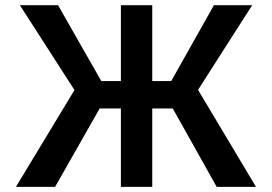

<svg xmlns="http://www.w3.org/2000/svg" viewBox="-20 -732 1065 752"><path d="M828.8 0 656.6 -307.2H576.3V0H453.5V-307.2H370.4L195.7 0H42.3L271.7 -379.3L57.9 -711.6H207.4L376.8 -414.4H453.5V-711.6H576.3V-414.4H650.6L817.8 -711.6H967.7L755.7 -380L982.6 0Z"/></svg>

Font: Interface Medium
Style: Regular
Weight: 500
Designer: Rasmus Andersson
Foundry: rsms
Version: Version 1.8